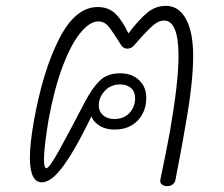

<svg xmlns="http://www.w3.org/2000/svg" viewBox="-20 -627 763 655"><path d="M527 -14Q547 -109 560 -180Q589 -347 589 -436Q589 -557 539 -557Q522 -557 503 -541Q484 -525 454 -491L437 -472Q428 -461 414 -461Q402 -461 394 -472Q364 -520 350 -537Q336 -554 315 -554Q286 -554 253.5 -514Q221 -474 192.5 -397Q164 -320 145 -215Q130 -121 130 -85Q130 -53 138 -53Q148 -53 182 -114.5Q216 -176 269 -278Q294 -326 320 -351.5Q346 -377 390 -377Q430 -377 454.5 -353.5Q479 -330 479 -294Q479 -246 449.5 -215.5Q420 -185 371 -185Q340 -185 319 -198.5Q298 -212 292 -230Q240 -122 198 -63.5Q156 -5 123 -5Q82 -5 82 -89Q82 -136 95 -211Q126 -385 181.5 -494Q237 -603 313 -603Q350 -603 373.5 -580.5Q397 -558 418 -513Q453 -559 481.5 -583Q510 -607 546 -607Q590 -607 614.5 -562Q639 -517 639 -436Q639 -344 612 -195Q604 -147 594 -94.5Q584 -42 579 -16Q578 -5 570 1.5Q562 8 551 8Q539 8 532 2Q525 -4 527 -14ZM441 -292Q441 -314 427 -326.5Q413 -339 390 -339Q358 -339 337.5 -317Q317 -295 317 -267Q317 -247 331.5 -234Q346 -221 370 -221Q403 -221 422 -242Q441 -263 441 -292Z"/></svg>

Font: Mali Light
Style: Italic
Weight: 300
Italic angle: -10°
Version: Version 1.000; ttfautohint (v1.6)